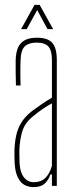

<svg xmlns="http://www.w3.org/2000/svg" viewBox="-20 -759 310 784"><path d="M118 5Q80 5 61.2 -20.8Q42.5 -46.5 40 -90Q39.5 -105 39 -118Q38.5 -131 39 -145Q40 -177 46 -205.2Q52 -233.5 67 -258.2Q82 -283 110 -305Q128 -318.5 149.2 -333Q170.5 -347.5 192 -360V-514Q192 -552.5 177.8 -568.8Q163.5 -585 129 -585Q99 -585 82.2 -570.5Q65.5 -556 64 -514Q63.5 -499.5 63.2 -482.2Q63 -465 63.2 -446.5Q63.5 -428 64 -410H45Q44.5 -437 44 -464.8Q43.5 -492.5 44 -514Q45 -546.5 54.5 -566.5Q64 -586.5 83 -595.8Q102 -605 131 -605Q161 -605 178.8 -595.5Q196.5 -586 204.2 -566Q212 -546 212 -514V0H192V-47H186Q178.5 -24.5 163 -9.8Q147.5 5 118 5ZM118 -15Q146.5 -15 164.5 -31.8Q182.5 -48.5 192 -82V-337Q175.5 -328 156.8 -315.8Q138 -303.5 110 -280Q79.5 -254 70 -219.5Q60.5 -185 59 -145Q59 -137 59.2 -121.5Q59.5 -106 60 -90Q62.5 -54 78 -34.5Q93.5 -15 118 -15ZM66 -640 121 -739H142L197 -640H174L132 -718L89 -640Z"/></svg>

Font: Big Shoulders Display SC Thin
Style: Regular
Weight: 100
Designer: Patric King
Foundry: XO Type Co
Version: Version 2.002